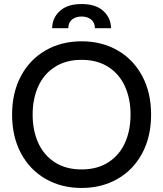

<svg xmlns="http://www.w3.org/2000/svg" viewBox="-20 -919 810 953"><path d="M40 -350Q40 -459 84 -541.5Q128 -624 206.5 -669Q285 -714 385 -714Q485 -714 563.5 -669Q642 -624 686 -541.5Q730 -459 730 -350Q730 -241 686 -158.5Q642 -76 563.5 -31Q485 14 385 14Q285 14 206.5 -31Q128 -76 84 -158.5Q40 -241 40 -350ZM628 -350Q628 -428 600.5 -489.5Q573 -551 518 -586.5Q463 -622 385 -622Q307 -622 252 -586.5Q197 -551 169.5 -489.5Q142 -428 142 -350Q142 -272 169.5 -210.5Q197 -149 252 -113.5Q307 -78 385 -78Q463 -78 518 -113.5Q573 -149 600.5 -210.5Q628 -272 628 -350ZM531 -779H451Q451 -807 432.5 -822Q414 -837 385 -837Q356 -837 337.5 -822Q319 -807 319 -779H239Q239 -829 276.5 -864Q314 -899 385 -899Q456 -899 493.5 -864Q531 -829 531 -779Z"/></svg>

Font: Cabin
Style: Regular
Weight: 400
Designer: Pablo Impallari
Foundry: Pablo Impallari. http://www.impallari.com Igino Marini. http://www.ikern.com
Version: Version 2.001